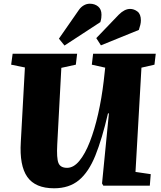

<svg xmlns="http://www.w3.org/2000/svg" viewBox="-20 -999 864 1033"><path d="M709 -74 791 -62 786 0H536L529 -12L566 -389H561Q529 -251 493 -162Q457 -73 404.5 -29.5Q352 14 271 14Q170 14 127 -47Q84 -108 92 -236L114 -636L40 -651L48 -710H395L388 -651L310 -634L288 -222Q284 -148 294.5 -122Q305 -96 341 -96Q376 -96 407 -133.5Q438 -171 463.5 -236.5Q489 -302 508 -386Q527 -470 538 -563L546 -635L474 -651L481 -710H818L811 -651L741 -635ZM404 -945Q415 -961 430.5 -970Q446 -979 463 -979Q490 -979 508 -964Q526 -949 526 -920Q526 -911 525 -902.5Q524 -894 520 -880L327 -754L297 -791ZM619 -920Q650 -951 680 -951Q701 -951 719.5 -937Q738 -923 738 -889Q738 -878 735 -865.5Q732 -853 727 -838L523 -755L498 -794Z"/></svg>

Font: Literata 36pt ExtraBold
Style: Italic
Weight: 800
Italic angle: -2°
Designer: Latin by Veronika Burian and Jose Scaglione. Greek by Irene Vlachou. Cyrillic by Vera Evstafieva
Foundry: TypeTogether
Version: Version 3.002